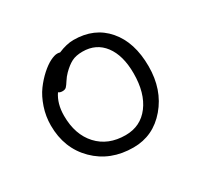

<svg xmlns="http://www.w3.org/2000/svg" viewBox="-114 -635 820 789"><g transform="rotate(-30 296.0 -241.0)"><path d="M311 12.2Q201.7 12.2 131.3 -57.6Q61 -127.4 61 -235.8Q61 -279.3 74.7 -319.8Q88.4 -360.4 108.9 -388.2Q129.4 -416 153.1 -437.3Q176.8 -458.5 197.3 -468.8Q217.8 -479 231 -479Q238.3 -479 244.1 -477.1Q284.2 -494.1 316.9 -494.1Q415.5 -494.1 473.1 -427.2Q530.8 -360.4 530.8 -246.1Q530.8 -135.7 467.8 -61.8Q404.8 12.2 311 12.2ZM127.9 -243.2Q127.9 -153.8 176.8 -100.8Q225.6 -47.9 308.1 -47.9Q379.4 -47.9 421.1 -103.3Q462.9 -158.7 462.9 -252Q462.9 -336.9 426.3 -385.5Q389.6 -434.1 325.2 -434.1Q293.9 -434.1 273.4 -423.6Q252.9 -413.1 230 -390.1Q217.8 -377.9 208 -362.3Q198.2 -346.7 191.9 -340.3Q185.5 -334 173.8 -334Q160.6 -334 154.8 -339.8Q127.9 -300.8 127.9 -243.2Z"/></g></svg>

Font: Shantell Sans Normal
Style: Regular
Weight: 300
Designer: Stephen Nixon, Anya Danilova, Shantell Martin
Foundry: Arrow Type
Version: Version 1.006;[559af2be0]